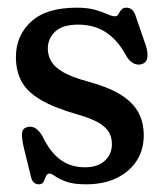

<svg xmlns="http://www.w3.org/2000/svg" viewBox="-20 -464 419 495"><path d="M198.9 -32.7Q231.9 -32.7 250.2 -49.6Q268.5 -66.5 268.5 -92.5Q268.5 -109.7 261 -122.9Q253.6 -136.1 234.5 -147.4Q215.3 -158.7 180.3 -168.8Q119.2 -186.2 84.5 -206.9Q49.7 -227.6 35.3 -254.5Q21 -281.4 21 -317.2Q21 -371.9 60.1 -408.1Q99.2 -444.2 177.4 -444.2Q206.2 -444.2 225.2 -438.7Q244.1 -433.1 256.4 -427.6Q268.6 -422 276.6 -422Q282.5 -422 285.4 -427.6Q288.3 -433.1 292.6 -438.7Q296.8 -444.2 305.9 -444.2Q314.1 -444.2 320.5 -438.9Q326.8 -433.6 331.5 -417.6L355.9 -346.7Q361.7 -328 359.9 -315.9Q358 -303.7 348 -299.5Q337 -295.1 325.9 -299.9Q314.8 -304.8 306.4 -318.5Q290.3 -348.6 271.2 -366.4Q252.1 -384.3 230 -392.4Q207.9 -400.5 182.4 -400.5Q140.7 -400.5 122 -382.3Q103.3 -364.2 103.3 -338.8Q103.3 -320.9 112.3 -305.7Q121.2 -290.4 143.2 -277.8Q165.1 -265.2 204 -254.5Q255.5 -240.9 287.8 -221.9Q320.1 -202.8 335.4 -176.5Q350.6 -150.2 350.6 -114.6Q350.6 -78 332.5 -49.7Q314.3 -21.4 280.9 -5.1Q247.5 11.2 201.8 11.2Q169.6 11.2 150.8 4.3Q131.9 -2.7 122.4 -9.6Q112.9 -16.5 107.9 -16.5Q101.2 -16.5 98.6 -9.6Q96 -2.7 92.7 4.3Q89.3 11.2 80 11.2Q72.2 11.2 66.8 6Q61.5 0.9 59 -11.5L40.4 -87.4Q35.5 -110.4 36.9 -121.7Q38.3 -133 49.7 -136.2Q60.1 -139.5 70.3 -134Q80.4 -128.5 89.6 -112.5Q109.9 -70.5 136.6 -51.6Q163.3 -32.7 198.9 -32.7Z"/></svg>

Font: Fraunces 144pt S100 Black
Style: Regular
Weight: 900
Version: Version 1.000